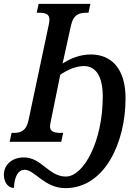

<svg xmlns="http://www.w3.org/2000/svg" viewBox="-66 -734 708 994"><path d="M6 239C9 177 29 145 62 145C114 145 163 240 273 240C474 240 584 8 584 -226C584 -381 508 -452 405 -452C353 -452 304 -435 258 -405L301 -600C314 -660 345 -668 382 -668H392L402 -714H134L124 -668H134C167 -668 190 -663 190 -632C190 -626 188 -612 186 -604L82 -113C70 -54 39 -46 5 -46H-6L-16 0H251L261 -46H251C217 -46 193 -51 193 -80C193 -88 196 -102 199 -116L246 -347C284 -373 328 -392 368 -392C431 -392 466 -338 466 -234C466 -2 367 180 275 180C186 180 149 81 58 81C-8 81 -46 123 -46 171C-46 208 -25 239 6 239Z"/></svg>

Font: Noto Serif Condensed Semi
Style: Italic
Weight: 600
Width: 3
Italic angle: -12°
Designer: Monotype Design Team
Foundry: Monotype Imaging Inc.
Version: Version 1.901